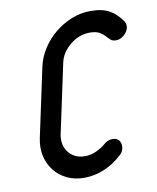

<svg xmlns="http://www.w3.org/2000/svg" viewBox="-82 -789 696 853"><g transform="rotate(-10 266.0 -362.5)"><path d="M344 -133Q361 -148 382 -148Q403 -148 412.5 -133.5Q422 -119 418 -100Q415 -83 401 -71Q364 -37 320 -18.5Q276 0 230 0Q186 0 152 -16.5Q118 -33 95.5 -61.5Q73 -90 64.5 -127.5Q56 -165 65 -208L131 -517Q140 -560 164.5 -598Q189 -636 223.5 -664Q258 -692 299 -708.5Q340 -725 384 -725Q438 -725 470 -706.5Q502 -688 525 -654Q534 -641 531 -624Q527 -606 510.5 -591.5Q494 -577 474 -577Q458 -577 449 -585.5Q440 -594 430.5 -604.5Q421 -615 406 -623Q391 -631 364 -631Q341 -631 319 -623Q297 -615 277.5 -599.5Q258 -584 244 -563.5Q230 -543 225 -517L159 -208Q155 -188 158 -168Q161 -148 172.5 -131.5Q184 -115 203 -104.5Q222 -94 250 -94Q278 -94 304 -107Q330 -120 344 -133Z"/></g></svg>

Font: VDS
Style: Italic
Weight: 400
Designer: artmaker
Foundry: artmaker
Version: Version 1.000 2009 initial release